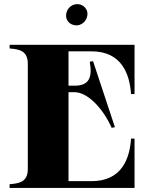

<svg xmlns="http://www.w3.org/2000/svg" viewBox="-20 -919 749 939"><path d="M427 -668C576 -668 614 -556 621 -459H638V-700H27V-682C73 -678 116 -672 116 -607V-93C116 -28 73 -22 27 -18V0H638V-241H621C614 -143 576 -33 427 -33H315V-468H346C406 -468 482 -393 526 -294L542 -297L435 -620L419 -617C433 -540 415 -500 346 -500H315V-668ZM405 -834C415 -865 397 -889 372 -897C346 -904 315 -890 306 -860C296 -829 313 -804 339 -797C364 -789 395 -803 405 -834Z"/></svg>

Font: Sprat
Style: Bold
Weight: 700
Designer: Ethan Nakache
Foundry: Collletttivo
Version: Version 2.000;Glyphs 3.2 (3217)